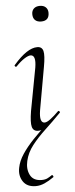

<svg xmlns="http://www.w3.org/2000/svg" viewBox="-59 -624 365 930"><g transform="rotate(-5 123.5 -159.0)"><path d="M77 275Q34 275 15 246Q-4 217 4 179Q10 147 32 114Q54 81 86.5 47Q119 13 157 -21L140 1Q133 5 126.5 7Q120 9 111 9Q88 9 82 -12.5Q76 -34 85 -89L124 -297Q134 -358 106 -358Q95 -358 76 -346Q57 -334 35 -311Q31 -307 27 -311.5Q23 -316 27 -319Q60 -357 88.5 -376Q117 -395 142 -395Q165 -395 170.5 -373.5Q176 -352 166 -297L129 -89Q124 -58 128.5 -43Q133 -28 146 -28Q157 -28 175 -41.5Q193 -55 215 -77Q218 -80 222 -76Q226 -72 223 -69Q184 -29 146.5 6Q109 41 82 75.5Q55 110 46 150Q37 189 52 218.5Q67 248 108 248Q125 248 136.5 242Q148 236 158 229Q160 227 163.5 231.5Q167 236 165 239Q141 256 119.5 265.5Q98 275 77 275ZM172 -517Q153 -517 142.5 -527Q132 -537 132 -556Q132 -573 142.5 -583Q153 -593 172 -593Q190 -593 200.5 -583Q211 -573 211 -556Q211 -517 172 -517Z"/></g></svg>

Font: Cormorant Garamond Light
Style: Italic
Weight: 300
Italic angle: -10°
Designer: Christian Thalmann (Catharsis Fonts)
Foundry: Catharsis Fonts
Version: Version 4.001